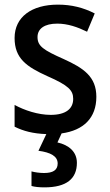

<svg xmlns="http://www.w3.org/2000/svg" viewBox="-20 -569 474 829"><path d="M312 134C312 86 277 57 228 46L246 7C341 -6 396 -60 396 -151C396 -238 341 -275 255 -314C167 -353 142 -370 142 -409C142 -445 172 -467 227 -467C273 -467 315 -452 356 -432L389 -511C340 -536 289 -549 230 -549C117 -549 43 -496 43 -405C43 -317 94 -281 185 -240C276 -200 296 -179 296 -142C296 -100 265 -73 199 -73C144 -73 85 -93 43 -116V-22C81 -3 123 8 180 10L146 82C198 89 229 105 229 137C229 166 208 178 170 178C152 178 130 175 116 171V234C130 238 149 240 172 240C268 240 312 202 312 134Z"/></svg>

Font: Noto Sans Gujarati SemiCondensed Medium
Style: Regular
Weight: 500
Width: 4
Designer: Jelle Bosma - Monotype Design Team, Universal Thirst
Foundry: Monotype Imaging Inc.
Version: Version 2.106